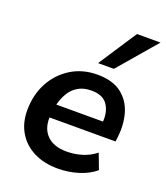

<svg xmlns="http://www.w3.org/2000/svg" viewBox="-140 -853 828 959"><g transform="rotate(20 273.5 -373.5)"><path d="M280 10Q206 10 151.5 -17.5Q97 -45 67 -95Q37 -145 37 -212Q37 -294 71.5 -358.5Q106 -423 167 -461Q228 -499 307 -499Q387 -499 434 -463.5Q481 -428 498.5 -369.5Q516 -311 508 -242L505 -216H154Q152 -155 188 -120Q224 -85 291 -85Q335 -85 374.5 -97.5Q414 -110 445 -135L476 -53Q441 -23 388.5 -6.5Q336 10 280 10ZM306 -414Q264 -414 235 -396.5Q206 -379 189 -350Q172 -321 164 -288H412Q416 -342 391 -378Q366 -414 306 -414ZM289 -554 422 -757H547L373 -554Z"/></g></svg>

Font: Nunito Sans
Style: Bold Italic
Weight: 700
Italic angle: -9°
Designer: Vernon Adams
Foundry: Vernon Adams
Version: Version 3.006; ttfautohint (v1.8.3)